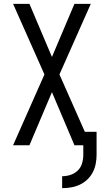

<svg xmlns="http://www.w3.org/2000/svg" viewBox="-20 -755 540 998"><path d="M303 223V161Q325 161 346.5 154Q368 147 384 131.5Q400 116 406.5 94Q413 72 413 50V0H367L250 -276L133 0H48L211 -368L48 -735H133L250 -459L367 -735H452L289 -368L421 -70H482V50Q482 73 477.5 96.5Q473 120 462 141Q451 162 433.5 178.5Q416 195 394.5 205Q373 215 349.5 219Q326 223 303 223Z"/></svg>

Font: Iosevka srxl
Style: Regular
Weight: 400
Monospace: yes
Designer: Belleve Invis
Foundry: Belleve Invis
Version: Version 33.0.1; ttfautohint (v1.8.3)